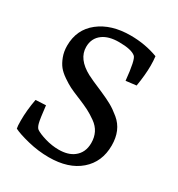

<svg xmlns="http://www.w3.org/2000/svg" viewBox="-170 -812 863 932"><g transform="rotate(30 261.5 -346.5)"><path d="M445 -675Q448 -651 448 -624Q448 -572 437 -506L379 -499Q368 -612 352 -625Q328 -646 258 -646Q201 -646 168 -622Q131 -595 131 -546Q131 -479 213 -435Q233 -424 304 -394Q343 -377 368 -363Q393 -349 421.5 -325.5Q450 -302 464 -269Q478 -236 478 -193Q478 -101 414.5 -46Q351 9 241 9Q182 9 123.5 -5.5Q65 -20 38 -34Q35 -46 35 -78Q35 -136 47 -200L104 -203Q112 -131 117.5 -110Q123 -89 132 -82Q149 -70 187.5 -58.5Q226 -47 264 -47Q317 -47 348 -71Q386 -100 386 -154Q386 -186 373.5 -211Q361 -236 335 -254.5Q309 -273 286.5 -284.5Q264 -296 228 -311Q221 -314 218 -315Q186 -328 167 -337.5Q148 -347 122.5 -364.5Q97 -382 83 -399.5Q69 -417 58.5 -444.5Q48 -472 48 -505Q48 -596 115.5 -649Q183 -702 291 -702Q373 -702 445 -675Z"/></g></svg>

Font: Poly
Style: Regular
Weight: 400
Designer: Jos Nicols Silva Schwarzenberg
Foundry: Jose Nicolas Silva Schwarzenberg
Version: Version 1.001